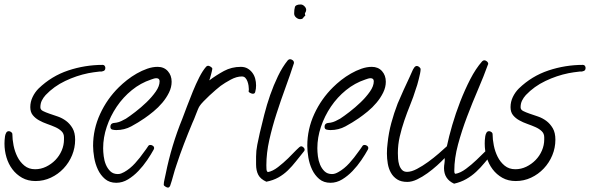

<svg xmlns="http://www.w3.org/2000/svg" viewBox="-20 -772 2634 857"><path d="M450.2 -468.8Q450.2 -456.1 438.5 -454.1Q433.6 -452.1 429.2 -452.6Q424.8 -453.1 419.9 -452.1Q408.2 -451.2 397 -449.2Q385.7 -447.3 374 -445.3Q321.3 -434.6 271 -410.6Q220.7 -386.7 183.6 -347.7Q172.9 -335.9 166.5 -322.8Q160.2 -309.6 160.2 -293Q160.2 -282.2 171.9 -276.4Q183.6 -270.5 200.7 -264.6Q217.8 -258.8 237.8 -252Q257.8 -245.1 274.9 -232.4Q292 -219.7 303.7 -199.7Q315.4 -179.7 315.4 -148.4Q315.4 -112.3 301.8 -79.1Q288.1 -45.9 263.7 -20Q239.3 5.9 207 21Q174.8 36.1 138.7 36.1Q104.5 36.1 78.6 21.5Q52.7 6.8 35.2 -16.6Q17.6 -40 8.8 -69.8Q0 -99.6 0 -130.9Q0 -136.7 0.5 -146Q1 -155.3 2.4 -164.1Q3.9 -172.9 7.8 -179.7Q11.7 -186.5 19.5 -186.5Q24.4 -186.5 29.8 -182.6Q35.2 -178.7 35.2 -172.9Q35.2 -150.4 40.5 -123Q45.9 -95.7 57.6 -72.3Q69.3 -48.8 88.9 -32.7Q108.4 -16.6 136.7 -16.6Q162.1 -16.6 185.5 -27.8Q209 -39.1 227.1 -57.6Q245.1 -76.2 255.4 -100.1Q265.6 -124 265.6 -149.4V-159.2Q265.6 -175.8 254.4 -186.5Q243.2 -197.3 226.6 -204.6Q210 -211.9 190.4 -218.8Q170.9 -225.6 154.3 -234.9Q137.7 -244.1 126.5 -257.8Q115.2 -271.5 115.2 -293.9Q115.2 -317.4 125.5 -338.9Q135.7 -360.4 152.3 -377Q210 -432.6 284.7 -457.5Q359.4 -482.4 438.5 -482.4Q444.3 -482.4 447.3 -478Q450.2 -473.6 450.2 -468.8Z M746.1 -407.2Q746.1 -382.8 734.4 -358.9Q722.7 -335 704.6 -313.5Q686.5 -292 665 -274.4Q643.6 -256.8 625 -244.1Q596.7 -224.6 565.9 -208Q535.2 -191.4 499 -191.4Q491.2 -191.4 481.9 -193.4Q472.7 -195.3 472.7 -206.1Q472.7 -219.7 485.4 -222.7Q488.3 -223.6 492.2 -223.6Q496.1 -223.6 500 -224.6Q510.7 -226.6 521 -231.4Q531.2 -236.3 542 -242.2Q558.6 -252.9 584 -272.5Q609.4 -292 633.8 -315.4Q658.2 -338.9 675.3 -363.3Q692.4 -387.7 692.4 -409.2Q692.4 -422.9 677.7 -422.9Q671.9 -422.9 666 -420.9Q660.2 -418.9 654.3 -417Q607.4 -401.4 568.4 -369.6Q529.3 -337.9 501 -295.9Q472.7 -253.9 456.5 -206.1Q440.4 -158.2 440.4 -110.4Q440.4 -94.7 442.9 -74.7Q445.3 -54.7 452.6 -37.1Q460 -19.5 472.7 -7.3Q485.4 4.9 505.9 4.9Q513.7 4.9 520.5 2.4Q527.3 0 534.2 -3.9Q560.5 -18.6 583 -43.5Q605.5 -68.4 623 -93.8Q627.9 -99.6 632.3 -106.4Q636.7 -113.3 641.6 -120.1Q644.5 -125 651.4 -125Q657.2 -125 662.6 -121.1Q668 -117.2 668 -110.4Q668 -108.4 666 -104.5Q654.3 -83 636.7 -57.1Q619.1 -31.2 597.7 -8.8Q576.2 13.7 551.3 28.8Q526.4 43.9 499 43.9Q468.8 43.9 448.7 26.9Q428.7 9.8 417 -15.1Q405.3 -40 400.4 -68.8Q395.5 -97.7 395.5 -121.1Q395.5 -195.3 426.8 -263.2Q458 -331.1 510.7 -382.8Q526.4 -398.4 546.9 -414.6Q567.4 -430.7 590.3 -443.8Q613.3 -457 637.2 -465.3Q661.1 -473.6 683.6 -473.6Q711.9 -473.6 729 -454.6Q746.1 -435.5 746.1 -407.2Z M1123 -390.6Q1123 -382.8 1122.1 -376Q1121.1 -369.1 1119.1 -361.3Q1117.2 -353.5 1108.4 -353.5Q1104.5 -353.5 1097.2 -356.9Q1089.8 -360.4 1089.8 -364.3L1090.8 -373Q1090.8 -379.9 1089.4 -389.6Q1087.9 -399.4 1084.5 -408.7Q1081.1 -418 1075.2 -424.3Q1069.3 -430.7 1059.6 -430.7Q1036.1 -430.7 1009.8 -416.5Q983.4 -402.3 964.8 -388.7Q957 -382.8 943.4 -371.1Q929.7 -359.4 915 -345.7Q900.4 -332 888.2 -319.3Q876 -306.6 871.1 -298.8Q868.2 -294.9 863.8 -284.7Q859.4 -274.4 855 -262.7Q850.6 -251 846.2 -240.2Q841.8 -229.5 838.9 -223.6Q819.3 -176.8 801.3 -129.9Q783.2 -83 767.6 -35.2Q759.8 -12.7 753.4 11.2Q747.1 35.2 739.3 57.6Q735.4 65.4 729.5 65.4Q725.6 65.4 718.3 61Q710.9 56.6 710.9 52.7Q710.9 42 714.4 28.3Q717.8 14.6 719.7 3.9Q732.4 -59.6 751 -121.1Q769.5 -182.6 793.9 -242.2Q802.7 -265.6 814.9 -297.9Q827.1 -330.1 840.8 -363.8Q854.5 -397.5 869.6 -427.2Q884.8 -457 900.4 -474.6Q904.3 -478.5 909.2 -478.5Q913.1 -478.5 920.4 -474.1Q927.7 -469.7 927.7 -464.8Q927.7 -461.9 925.8 -454.6Q923.8 -447.3 921.9 -439Q919.9 -430.7 917.5 -423.3Q915 -416 914.1 -413.1Q945.3 -436.5 979.5 -455.1Q1013.7 -473.6 1054.7 -473.6Q1072.3 -473.6 1085 -466.3Q1097.7 -459 1106.4 -447.3Q1115.2 -435.5 1119.1 -420.9Q1123 -406.2 1123 -390.6Z M1346.7 -727.5Q1346.7 -721.7 1341.8 -713.9L1340.8 -710.9Q1342.8 -705.1 1342.8 -702.1Q1335.9 -697.3 1333 -691.9Q1330.1 -686.5 1319.3 -686.5Q1310.5 -686.5 1301.8 -693.8Q1293 -701.2 1293 -711.9Q1293 -729.5 1296.4 -740.7Q1299.8 -752 1322.3 -752Q1331.1 -752 1338.9 -744.1Q1346.7 -736.3 1346.7 -727.5ZM1339.8 -104.5Q1339.8 -99.6 1336.9 -96.7Q1318.4 -74.2 1301.3 -52.2Q1284.2 -30.3 1265.1 -11.7Q1246.1 6.8 1222.7 20Q1199.2 33.2 1168.9 39.1Q1142.6 27.3 1132.8 8.3Q1123 -10.7 1123 -38.1V-73.2Q1123 -98.6 1128.4 -126Q1133.8 -153.3 1139.6 -178.7Q1148.4 -216.8 1159.7 -260.7Q1170.9 -304.7 1186 -348.1Q1201.2 -391.6 1220.7 -432.1Q1240.2 -472.7 1264.6 -502.9Q1269.5 -507.8 1274.4 -507.8Q1280.3 -507.8 1286.1 -503.4Q1292 -499 1292 -492.2V-490.2Q1275.4 -438.5 1254.4 -381.3Q1233.4 -324.2 1214.4 -265.1Q1195.3 -206.1 1182.1 -147.5Q1168.9 -88.9 1168.9 -34.2Q1168.9 -28.3 1169.4 -17.6Q1169.9 -6.8 1175.8 -3.9Q1197.3 -7.8 1221.2 -26.4Q1245.1 -44.9 1266.1 -65.4Q1287.1 -85.9 1302.7 -102.5Q1318.4 -119.1 1324.2 -119.1Q1329.1 -119.1 1334.5 -114.3Q1339.8 -109.4 1339.8 -104.5Z M1702.1 -407.2Q1702.1 -382.8 1690.4 -358.9Q1678.7 -335 1660.6 -313.5Q1642.6 -292 1621.1 -274.4Q1599.6 -256.8 1581.1 -244.1Q1552.7 -224.6 1522 -208Q1491.2 -191.4 1455.1 -191.4Q1447.3 -191.4 1438 -193.4Q1428.7 -195.3 1428.7 -206.1Q1428.7 -219.7 1441.4 -222.7Q1444.3 -223.6 1448.2 -223.6Q1452.1 -223.6 1456.1 -224.6Q1466.8 -226.6 1477.1 -231.4Q1487.3 -236.3 1498 -242.2Q1514.6 -252.9 1540 -272.5Q1565.4 -292 1589.8 -315.4Q1614.3 -338.9 1631.3 -363.3Q1648.4 -387.7 1648.4 -409.2Q1648.4 -422.9 1633.8 -422.9Q1627.9 -422.9 1622.1 -420.9Q1616.2 -418.9 1610.4 -417Q1563.5 -401.4 1524.4 -369.6Q1485.4 -337.9 1457 -295.9Q1428.7 -253.9 1412.6 -206.1Q1396.5 -158.2 1396.5 -110.4Q1396.5 -94.7 1398.9 -74.7Q1401.4 -54.7 1408.7 -37.1Q1416 -19.5 1428.7 -7.3Q1441.4 4.9 1461.9 4.9Q1469.7 4.9 1476.6 2.4Q1483.4 0 1490.2 -3.9Q1516.6 -18.6 1539.1 -43.5Q1561.5 -68.4 1579.1 -93.8Q1584 -99.6 1588.4 -106.4Q1592.8 -113.3 1597.7 -120.1Q1600.6 -125 1607.4 -125Q1613.3 -125 1618.7 -121.1Q1624 -117.2 1624 -110.4Q1624 -108.4 1622.1 -104.5Q1610.4 -83 1592.8 -57.1Q1575.2 -31.2 1553.7 -8.8Q1532.2 13.7 1507.3 28.8Q1482.4 43.9 1455.1 43.9Q1424.8 43.9 1404.8 26.9Q1384.8 9.8 1373 -15.1Q1361.3 -40 1356.4 -68.8Q1351.6 -97.7 1351.6 -121.1Q1351.6 -195.3 1382.8 -263.2Q1414.1 -331.1 1466.8 -382.8Q1482.4 -398.4 1502.9 -414.6Q1523.4 -430.7 1546.4 -443.8Q1569.3 -457 1593.3 -465.3Q1617.2 -473.6 1639.6 -473.6Q1668 -473.6 1685.1 -454.6Q1702.1 -435.5 1702.1 -407.2Z M2183.6 -96.7Q2183.6 -92.8 2179.7 -88.9Q2160.2 -66.4 2142.6 -44.9Q2125 -23.4 2105 -4.9Q2085 13.7 2061 27.3Q2037.1 41 2006.8 47.9Q1961.9 27.3 1961.9 -21.5Q1961.9 -32.2 1963.9 -43.5Q1965.8 -54.7 1964.8 -66.4Q1951.2 -51.8 1931.2 -33.7Q1911.1 -15.6 1888.2 1Q1865.2 17.6 1841.8 28.8Q1818.4 40 1797.9 40Q1770.5 40 1752.9 28.8Q1735.4 17.6 1725.1 -0.5Q1714.8 -18.6 1710.9 -41.5Q1707 -64.5 1707 -86.9Q1707 -110.4 1710 -132.8Q1714.8 -179.7 1726.6 -223.1Q1738.3 -266.6 1754.9 -309.6Q1767.6 -339.8 1781.2 -369.6Q1794.9 -399.4 1808.6 -428.7Q1813.5 -438.5 1818.4 -450.7Q1823.2 -462.9 1829.1 -470.7Q1834 -477.5 1840.8 -477.5Q1845.7 -477.5 1851.6 -472.7Q1857.4 -467.8 1857.4 -462.9Q1857.4 -456.1 1855 -443.8Q1852.5 -431.6 1849.1 -418.5Q1845.7 -405.3 1842.3 -393.1Q1838.9 -380.9 1835.9 -374Q1825.2 -338.9 1811 -304.2Q1796.9 -269.5 1784.7 -233.9Q1772.5 -198.2 1764.2 -162.1Q1755.9 -126 1755.9 -88.9Q1755.9 -78.1 1756.8 -64Q1757.8 -49.8 1761.7 -36.6Q1765.6 -23.4 1773.9 -14.2Q1782.2 -4.9 1796.9 -4.9Q1816.4 -4.9 1841.3 -18.1Q1866.2 -31.2 1891.1 -49.3Q1916 -67.4 1938.5 -86.9Q1960.9 -106.4 1974.6 -119.1Q1983.4 -161.1 1998.5 -213.4Q2013.7 -265.6 2034.2 -318.4Q2054.7 -371.1 2079.1 -418.5Q2103.5 -465.8 2131.8 -498Q2136.7 -502.9 2141.6 -502.9Q2147.5 -502.9 2153.3 -498Q2159.2 -493.2 2159.2 -486.3Q2158.2 -485.4 2158.2 -484.4Q2139.6 -432.6 2113.8 -372.6Q2087.9 -312.5 2064.5 -250.5Q2041 -188.5 2024.4 -127Q2007.8 -65.4 2007.8 -9.8Q2007.8 -5.9 2008.3 -2Q2008.8 2 2012.7 3.9Q2035.2 0 2060.1 -18.6Q2085 -37.1 2106.9 -58.1Q2128.9 -79.1 2145.5 -95.7Q2162.1 -112.3 2167 -112.3Q2172.9 -112.3 2178.2 -107.4Q2183.6 -102.5 2183.6 -96.7Z M2593.8 -468.8Q2593.8 -456.1 2582 -454.1Q2577.1 -452.1 2572.8 -452.6Q2568.4 -453.1 2563.5 -452.1Q2551.8 -451.2 2540.5 -449.2Q2529.3 -447.3 2517.6 -445.3Q2464.8 -434.6 2414.6 -410.6Q2364.3 -386.7 2327.1 -347.7Q2316.4 -335.9 2310.1 -322.8Q2303.7 -309.6 2303.7 -293Q2303.7 -282.2 2315.4 -276.4Q2327.1 -270.5 2344.2 -264.6Q2361.3 -258.8 2381.3 -252Q2401.4 -245.1 2418.5 -232.4Q2435.5 -219.7 2447.3 -199.7Q2459 -179.7 2459 -148.4Q2459 -112.3 2445.3 -79.1Q2431.6 -45.9 2407.2 -20Q2382.8 5.9 2350.6 21Q2318.4 36.1 2282.2 36.1Q2248 36.1 2222.2 21.5Q2196.3 6.8 2178.7 -16.6Q2161.1 -40 2152.3 -69.8Q2143.6 -99.6 2143.6 -130.9Q2143.6 -136.7 2144 -146Q2144.5 -155.3 2146 -164.1Q2147.5 -172.9 2151.4 -179.7Q2155.3 -186.5 2163.1 -186.5Q2168 -186.5 2173.3 -182.6Q2178.7 -178.7 2178.7 -172.9Q2178.7 -150.4 2184.1 -123Q2189.5 -95.7 2201.2 -72.3Q2212.9 -48.8 2232.4 -32.7Q2252 -16.6 2280.3 -16.6Q2305.7 -16.6 2329.1 -27.8Q2352.5 -39.1 2370.6 -57.6Q2388.7 -76.2 2398.9 -100.1Q2409.2 -124 2409.2 -149.4V-159.2Q2409.2 -175.8 2397.9 -186.5Q2386.7 -197.3 2370.1 -204.6Q2353.5 -211.9 2334 -218.8Q2314.5 -225.6 2297.9 -234.9Q2281.2 -244.1 2270 -257.8Q2258.8 -271.5 2258.8 -293.9Q2258.8 -317.4 2269 -338.9Q2279.3 -360.4 2295.9 -377Q2353.5 -432.6 2428.2 -457.5Q2502.9 -482.4 2582 -482.4Q2587.9 -482.4 2590.8 -478Q2593.8 -473.6 2593.8 -468.8Z"/></svg>

Font: Calligraffitti
Style: Regular
Weight: 400
Designer: Dathan Boardman
Foundry: Open Window
Version: Version 1.002